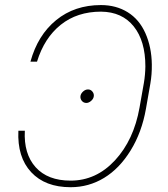

<svg xmlns="http://www.w3.org/2000/svg" viewBox="-20 -741 673 770"><path d="M79.6 -216.8Q74.7 -124 123 -70.3Q171.4 -16.6 263.2 -16.6Q365.7 -16.6 441.2 -98.1Q516.6 -179.7 539.6 -309.6L557.1 -408.7Q562.5 -440.4 563 -474.6Q563 -576.7 516.4 -635Q469.7 -693.4 385.3 -694.3Q289.6 -694.3 223.6 -641.6Q157.7 -588.9 128.4 -493.7H102.1Q131.3 -600.1 205.3 -660.4Q279.3 -720.7 384.8 -720.7Q445.8 -720.7 492.2 -691.9Q538.6 -663.1 563.2 -607.7Q587.9 -552.2 588.9 -482.4Q589.4 -442.4 583 -405.8L565.4 -305.2Q548.8 -210.4 503.9 -137.7Q459 -64.9 397.5 -27.6Q335.9 9.8 263.2 9.8Q161.1 9.8 105 -50.5Q48.8 -110.8 53.7 -216.8ZM325.7 -328.1Q314.5 -328.6 307.9 -336.9Q301.3 -345.2 302.7 -356Q304.2 -365.7 313.2 -374Q322.3 -382.3 333 -382.3Q343.8 -382.3 350.8 -373.5Q357.9 -364.7 356 -354Q354.5 -344.2 345.2 -336.2Q335.9 -328.1 325.7 -328.1Z"/></svg>

Font: Roboto Thin
Style: Italic
Weight: 250
Italic angle: -12°
Designer: Google
Version: Version 2.134; 2016